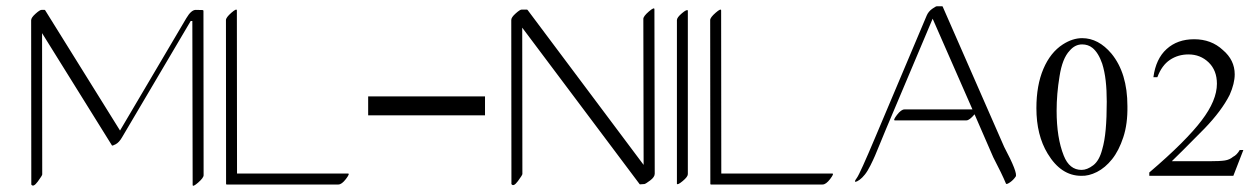

<svg xmlns="http://www.w3.org/2000/svg" viewBox="-20 -566 4016 617"><path d="M115.7 -5.4Q115.7 -2 101.3 17.6Q86.9 37.1 80.6 26.9Q80.1 26.4 80.6 25.9L80.1 -501Q80.1 -509.3 94 -521.7Q107.9 -534.2 113.3 -534.2H123Q124.5 -534.2 125 -533.2L365.7 -146.5L578.6 -507.3Q594.7 -534.7 609.4 -534.2L631.3 -533.7Q633.3 -533.7 633.8 -531.2L634.3 -2.9Q634.3 5.4 616.7 20.8Q599.1 36.1 599.1 28.3L598.1 -498.5H592.8L372.1 -124.5Q362.8 -108.4 351.8 -102.5Q340.8 -96.7 339.8 -98.6L115.2 -459.5Z M1098.6 -8.3Q1105 -8.3 1091.6 9.3Q1078.1 26.9 1067.4 26.9H708.5Q706.5 26.9 706.5 24.9L706.1 -501.5Q706.1 -509.8 723.6 -525.1Q741.2 -540.5 741.2 -532.2L741.7 -8.3Z M1538.6 -195.3V-256.3H1163.1V-195.3Z M1658.7 -6.8Q1658.7 -3.4 1644.3 16.1Q1629.9 35.6 1623.5 25.4Q1623 24.9 1623.5 24.4L1623 -502Q1623 -510.3 1637 -522.7Q1650.9 -535.2 1656.2 -535.2H1673.3Q1674.3 -535.2 1675.3 -534.2L2048.3 -36.1L2047.4 -505.4Q2047.4 -513.7 2065.2 -529.1Q2083 -544.4 2083 -536.1L2084 -7.8Q2084 2.9 2069.3 13.9Q2054.7 24.9 2050.8 25.4L2037.1 26.4Q2035.6 26.4 2035.2 25.4L1658.2 -477.1Z M2190.4 -6.3Q2190.4 2 2174.1 15.6Q2157.7 29.3 2155.3 24.9V-501.5Q2155.3 -509.8 2171.4 -523.4Q2187.5 -537.1 2190.4 -532.2Z M2654.8 -8.3Q2661.1 -8.3 2647.7 9.3Q2634.3 26.9 2623.5 26.9H2264.6Q2262.7 26.9 2262.7 24.9L2262.2 -501.5Q2262.2 -509.8 2279.8 -525.1Q2297.4 -540.5 2297.4 -532.2L2297.9 -8.3Z M3111.8 -198.7Q3095.2 -179.2 3085.9 -179.2H2855.5Q2849.1 -179.2 2862.5 -196.8Q2876 -214.4 2886.7 -214.4H3105L2977.1 -505.9L2826.7 -149.9Q2820.3 -134.8 2809.1 -107.2Q2797.9 -79.6 2792 -65.9Q2786.1 -52.2 2777.1 -34.2Q2768.1 -16.1 2759.3 -5.1Q2750.5 5.9 2742.4 11.7Q2734.4 17.6 2729.2 18.1Q2724.1 18.6 2733.6 5.6Q2743.2 -7.3 2793 -125.5L2958 -516.1Q2963.4 -528.8 2975.3 -537.4Q2987.3 -545.9 2990.7 -545.9H3007.3Q3008.8 -545.9 3009.3 -544.9L3207 -93.8Q3251.5 -9.8 3243.9 1.5Q3236.3 12.7 3225.6 20Q3214.8 27.3 3212.9 24.4Q3199.2 -8.3 3171.9 -60.5Z M3310.5 -218.3Q3310.5 -292 3333 -344.7Q3355.5 -397.5 3395.5 -423.3Q3426.8 -443.4 3457.5 -443.4Q3509.8 -443.4 3551.8 -393.6Q3603 -331.1 3603 -225.1Q3604 -168 3589.8 -125Q3575.7 -82 3553.7 -54.4Q3531.7 -26.9 3505.1 -13.4Q3478.5 0 3454.6 -1Q3389.6 -1 3346.7 -72.3Q3310.5 -131.8 3310.5 -218.3ZM3375.5 -210Q3375.5 -123 3398.4 -65.9Q3416.5 -20 3455.6 -20Q3473.6 -20 3493.2 -34.9Q3512.7 -49.8 3522 -85.9Q3529.8 -112.3 3533.2 -150.1Q3536.6 -188 3536.6 -239.3Q3536.6 -276.4 3533.2 -306.4Q3529.8 -336.4 3522 -361.3Q3509.8 -396.5 3490.7 -412.1Q3476.6 -423.3 3457.5 -423.3Q3434.6 -423.3 3417.5 -403.3Q3393.6 -378.4 3384.8 -320.3Q3375.5 -264.2 3375.5 -210Z M3975.6 -84 3943.4 -1H3673.3V-11.7Q3733.4 -63 3775.4 -105Q3817.4 -147 3841.3 -178.7Q3890.6 -243.2 3890.6 -296.9Q3890.6 -339.8 3864 -365.5Q3837.4 -391.1 3799.3 -391.1Q3765.6 -391.1 3739.5 -373.5Q3713.4 -356 3699.2 -317.9H3686.5Q3694.3 -377 3729 -408.4Q3763.7 -439.9 3817.4 -439.9Q3872.6 -439.9 3909.7 -405.3Q3947.8 -373 3947.8 -327.1Q3947.8 -297.9 3931.6 -261.2Q3905.8 -210 3850.6 -152.8Q3808.6 -109.9 3782.5 -84.2Q3756.3 -58.6 3745.6 -47.9H3865.7Q3900.4 -47.9 3916 -50.3Q3931.6 -52.7 3942.4 -62Q3954.6 -67.9 3963.9 -84Z"/></svg>

Font: ML-NILA02
Style: Regular
Weight: 400
Version: Version ML-NILA02 1.0